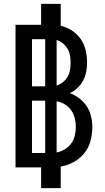

<svg xmlns="http://www.w3.org/2000/svg" viewBox="-20 -863 540 990"><path d="M192 107V0H60V-735H192V-843H293V-730Q324 -723 351 -705.5Q378 -688 396 -662Q414 -636 421.5 -604.5Q429 -573 429 -541Q429 -517 424.5 -493Q420 -469 409 -448Q398 -427 380 -410Q362 -393 340 -383Q367 -373 389.5 -355.5Q412 -338 427.5 -314.5Q443 -291 449.5 -263Q456 -235 456 -207Q456 -171 446.5 -136Q437 -101 414.5 -73Q392 -45 360 -27.5Q328 -10 293 -4V107ZM213 -418V-661H145V-418ZM272 -422Q290 -428 304.5 -439.5Q319 -451 328.5 -467.5Q338 -484 341 -502.5Q344 -521 344 -540Q344 -558 341 -576.5Q338 -595 328.5 -611Q319 -627 304.5 -639Q290 -651 272 -657ZM213 -74V-344H145V-74ZM272 -77Q294 -81 314 -93Q334 -105 347 -123Q360 -141 365.5 -163.5Q371 -186 371 -209Q371 -231 365.5 -253.5Q360 -276 347 -294.5Q334 -313 314 -325Q294 -337 272 -341Z"/></svg>

Font: Iosevka Curly Semibold
Style: Regular
Weight: 600
Monospace: yes
Designer: Belleve Invis
Foundry: Belleve Invis
Version: Version 22.1.2; ttfautohint (v1.8.4)